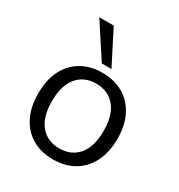

<svg xmlns="http://www.w3.org/2000/svg" viewBox="-180 -872 930 1000"><g transform="rotate(30 285.5 -372.0)"><path d="M285 9Q213 9 159.5 -22.5Q106 -54 77 -112.5Q48 -171 48 -251Q48 -332 77 -390Q106 -448 159.5 -479.5Q213 -511 285 -511Q358 -511 411.5 -479.5Q465 -448 494.5 -390Q524 -332 524 -251Q524 -171 494.5 -112.5Q465 -54 411.5 -22.5Q358 9 285 9ZM285 -57Q357 -57 399 -106.5Q441 -156 441 -251Q441 -347 398.5 -396.5Q356 -446 285 -446Q214 -446 172 -396.5Q130 -347 130 -251Q130 -156 172 -106.5Q214 -57 285 -57ZM257 -551 125 -753H212L315 -551Z"/></g></svg>

Font: Mulish ExtraLight
Style: Regular
Weight: 400
Version: Version 3.603